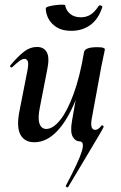

<svg xmlns="http://www.w3.org/2000/svg" viewBox="-20 -596 516 822"><path d="M127 13Q85 13 67.5 -19.5Q50 -52 63 -119L98 -297Q103 -326 98.5 -335Q94 -344 85 -344Q75 -344 62 -334Q49 -324 33 -309Q29 -305 25 -309Q21 -313 25 -317Q57 -355 83 -375Q109 -395 138 -395Q168 -395 180.5 -372Q193 -349 182 -297L151 -138Q141 -90 149 -67Q157 -44 178 -44Q207 -44 237.5 -82Q268 -120 295 -193.5Q322 -267 340 -374L358 -373Q339 -255 304 -168Q269 -81 224 -34Q179 13 127 13ZM271 206Q270 207 265.5 205Q261 203 262 199Q290 146 307 109.5Q324 73 330.5 51Q337 29 334 19Q331 9 319 9Q303 9 291.5 -10.5Q280 -30 288 -77L340 -374Q345 -394 396 -394Q416 -394 422.5 -391Q429 -388 429 -386Q429 -382 424 -360Q419 -338 414 -312L373 -89Q364 -40 388 -40Q391 -40 395 -41.5Q399 -43 404 -47Q409 -51 414 -58Q416 -61 420.5 -58.5Q425 -56 423 -51Q421 -46 402.5 -14.5Q384 17 351 72Q318 127 271 206ZM285 -464Q247 -464 223 -479Q199 -494 187.5 -516Q176 -538 176 -560Q176 -565 188.5 -568.5Q201 -572 217 -574Q233 -576 246 -576Q259 -576 259 -573Q263 -551 280.5 -536.5Q298 -522 326 -522Q350 -522 368 -533.5Q386 -545 402 -570Q406 -575 413 -572Q420 -569 418 -566Q402 -515 367.5 -489.5Q333 -464 285 -464Z"/></svg>

Font: Cormorant
Style: Bold Italic
Weight: 700
Italic angle: -10°
Designer: Christian Thalmann (Catharsis Fonts)
Foundry: Catharsis Fonts
Version: Version 4.000